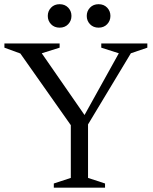

<svg xmlns="http://www.w3.org/2000/svg" viewBox="-26 -872 709 892"><path d="M68.5 -623.5 -5.5 -650.5V-670H251V-650.5L168 -624.5L384.5 -312L353 -313L526 -624.5L444.5 -650.5V-670H658.5V-650.5L582 -624.5L383 -294V-45.5L462 -19.5V0H224V-19.5L303 -45.5V-290.5ZM251 -743.5Q226.5 -743.5 211.2 -759.5Q196 -775.5 196 -798Q196 -820.5 211.2 -836.5Q226.5 -852.5 251 -852.5Q275.5 -852.5 290.8 -836.5Q306 -820.5 306 -798Q306 -775.5 290.8 -759.5Q275.5 -743.5 251 -743.5ZM432 -743.5Q407.5 -743.5 392.2 -759.5Q377 -775.5 377 -798Q377 -820.5 392.2 -836.5Q407.5 -852.5 432 -852.5Q456.5 -852.5 471.8 -836.5Q487 -820.5 487 -798Q487 -775.5 471.8 -759.5Q456.5 -743.5 432 -743.5Z"/></svg>

Font: Newsreader Text
Style: Regular
Weight: 400
Designer: Hugues Gentile
Foundry: Production Type
Version: Version 1.001